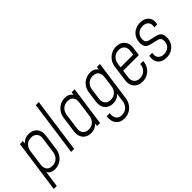

<svg xmlns="http://www.w3.org/2000/svg" viewBox="7 -1523 2479 2479"><g transform="rotate(-45 1246.5 -283.5)"><path d="M12 180 113 -540H168L158 -474L151 -486Q175.5 -518 209.2 -535Q243 -552 285.5 -552Q335 -552 369.5 -529.5Q404 -507 419.5 -468Q435 -429 428 -379L398 -162Q391 -110 363.8 -70.8Q336.5 -31.5 295.5 -9.8Q254.5 12 206 12Q163.5 12 134.8 -5.2Q106 -22.5 91 -54L101 -66L67 180ZM210.5 -43Q264.5 -43 300 -76Q335.5 -109 343 -162L373 -379Q380.5 -432.5 354 -464.8Q327.5 -497 274 -497Q219.5 -497 185.8 -464Q152 -431 145 -379L115 -161Q108 -110 131.8 -76.5Q155.5 -43 210.5 -43Z M509 0 614 -750H669L564 0Z M864.5 12Q816.5 12 781.8 -9.8Q747 -31.5 731 -70.8Q715 -110 722 -162L752 -379Q759.5 -431 786.8 -470Q814 -509 855 -530.5Q896 -552 944 -552Q986.5 -552 1015.2 -534.8Q1044 -517.5 1059 -486L1049 -474L1058 -540H1113L1037 0H982L992 -66L999 -54Q976 -23.5 942 -5.8Q908 12 864.5 12ZM876 -43Q929.5 -43 963.8 -76Q998 -109 1005 -161L1035 -379Q1042 -431 1017.8 -464Q993.5 -497 938.5 -497Q885.5 -497 850 -464.8Q814.5 -432.5 807 -379L777 -162Q769.5 -109 796 -76Q822.5 -43 876 -43Z M1303 183Q1226.5 183 1188.2 134.5Q1150 86 1158 9L1159 -1H1214L1213 9Q1208 62 1232.8 95Q1257.5 128 1310 128Q1363 128 1399.2 95Q1435.5 62 1443 9L1463 -136L1471 -124Q1448 -93.5 1413.5 -75.8Q1379 -58 1336 -58Q1288 -58 1253.5 -79.8Q1219 -101.5 1203 -140.8Q1187 -180 1194 -232L1214 -379Q1221 -430.5 1248 -469.5Q1275 -508.5 1316 -530.2Q1357 -552 1405.5 -552Q1448.5 -552 1477.5 -534.5Q1506.5 -517 1521 -486L1511 -474L1520 -540H1575L1498 9Q1491 61 1463.5 100.2Q1436 139.5 1394.5 161.2Q1353 183 1303 183ZM1347.5 -113Q1401 -113 1435.5 -145.5Q1470 -178 1477 -231L1497 -379Q1504 -432.5 1479 -464.8Q1454 -497 1400 -497Q1347.5 -497 1311.8 -464.8Q1276 -432.5 1269 -379L1249 -232Q1242 -179 1268 -146Q1294 -113 1347.5 -113Z M1803.5 12Q1728.5 12 1686.8 -36Q1645 -84 1656 -162L1686 -379Q1693 -430.5 1720.8 -469.5Q1748.5 -508.5 1790.2 -530.2Q1832 -552 1881.5 -552Q1955.5 -552 1996.8 -504.2Q2038 -456.5 2027 -379L2011 -266H1712L1719 -321H1963L1971 -379Q1978.5 -432.5 1952 -464.8Q1925.5 -497 1873.5 -497Q1821 -497 1784.8 -464.8Q1748.5 -432.5 1741 -379L1711 -162Q1703.5 -109 1730.5 -76Q1757.5 -43 1810 -43Q1862.5 -43 1899.2 -76Q1936 -109 1941 -162L1942 -172H1997L1996 -162Q1991 -111.5 1964.8 -72.2Q1938.5 -33 1896.8 -10.5Q1855 12 1803.5 12Z M2242.5 12Q2169 12 2127.8 -30.8Q2086.5 -73.5 2097 -144L2100 -164H2155L2152 -143Q2145.5 -98 2173.8 -70.5Q2202 -43 2250.5 -43Q2303.5 -43 2338.2 -75.5Q2373 -108 2373 -162.5Q2373 -193 2361.2 -208.2Q2349.5 -223.5 2328 -230.5Q2306.5 -237.5 2277 -243Q2232 -251.5 2199.2 -261.8Q2166.5 -272 2148.8 -295.2Q2131 -318.5 2131 -365.5Q2131 -422 2155.8 -464Q2180.5 -506 2223 -529Q2265.5 -552 2319 -552Q2393.5 -552 2433.8 -509Q2474 -466 2463 -397L2460 -378H2405L2408 -397Q2415 -442 2387.8 -469.5Q2360.5 -497 2311.5 -497Q2258 -497 2222 -464.2Q2186 -431.5 2186 -376.5Q2186 -346 2198 -331Q2210 -316 2232 -309.2Q2254 -302.5 2284 -297Q2328.5 -289 2361 -278.2Q2393.5 -267.5 2411.2 -243.8Q2429 -220 2429 -173Q2429 -117.5 2404.8 -76Q2380.5 -34.5 2338.5 -11.2Q2296.5 12 2242.5 12Z"/></g></svg>

Font: Mohave Light Light
Style: Italic
Weight: 300
Italic angle: -8°
Version: Version 2.003